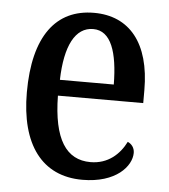

<svg xmlns="http://www.w3.org/2000/svg" viewBox="-45 -588 563 639"><g transform="rotate(5 236.5 -268.5)"><path d="M253 10C366 10 416 -50 416 -94C416 -112 405 -124 393 -129C372 -87 334 -51 275 -51C194 -51 150 -116 148 -262H433V-305C433 -463 362 -547 244 -547C117 -547 44 -452 44 -264C44 -90 118 10 253 10ZM330 -315H150C153 -429 186 -493 246 -493C306 -493 329 -422 330 -315Z"/></g></svg>

Font: Noto Serif Ethiopic Condensed Medium
Style: Regular
Weight: 500
Width: 3
Designer: Monotype Design Team
Foundry: Monotype Imaging Inc.
Version: Version 2.102